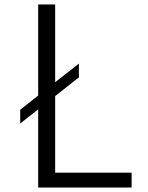

<svg xmlns="http://www.w3.org/2000/svg" viewBox="-20 -845 668 865"><path d="M152 0H573V-67H228.5V-412L335.5 -496.5V-558.5L228.5 -474.5V-825H152V-414.5L71 -350.5V-288.5L152 -352.5Z"/></svg>

Font: Spartan
Style: Regular
Weight: 400
Designer: Matt Bailey, Mirko Velimirovic
Foundry: Matt Bailey
Version: Version 1.003; ttfautohint (v1.8.3)